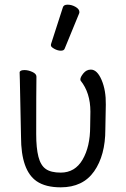

<svg xmlns="http://www.w3.org/2000/svg" viewBox="-20 -784 540 822"><path d="M240 18Q175 18 137 -8Q70 -54 70 -198Q66 -413 65 -440L64 -474Q65 -484 85 -484Q101 -484 118.5 -476Q136 -468 136 -456Q135 -401 135 -210Q135 -150 144.5 -113Q154 -76 176 -60.5Q198 -45 240 -45Q301 -45 333.5 -100.5Q366 -156 366 -242L367 -306Q367 -387 325 -439L324 -444Q324 -454 337 -470Q350 -486 369 -486Q396 -486 415 -441.5Q434 -397 433 -336Q432 -278 431 -230Q431 -119 383 -50.5Q335 18 240 18ZM257 -576Q254 -567 240.5 -567Q227 -567 212.5 -575Q198 -583 198 -589.5Q198 -596 199 -597L249 -752Q252 -764 269.5 -764Q287 -764 303.5 -754.5Q320 -745 320 -732Q320 -729 319 -727Z"/></svg>

Font: LXGW WenKai Mono TC
Style: Regular
Weight: 400
Designer: LXGW / Fontworks Inc.
Foundry: LXGW / Fontworks Inc.
Version: Version 1.330